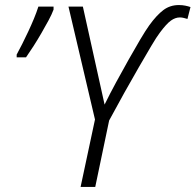

<svg xmlns="http://www.w3.org/2000/svg" viewBox="-20 -740 774 760"><path d="M299 0 356 -267 251 -714H308L394 -326Q415 -369 440 -415Q465 -461 489.5 -504.5Q514 -548 535 -583.5Q556 -619 571 -640Q600 -680 626.5 -700Q653 -720 688 -720Q702 -720 714 -717.5Q726 -715 734 -712L722 -665Q715 -667 707.5 -669Q700 -671 692 -671Q674 -671 656.5 -658.5Q639 -646 613 -611Q600 -594 579 -558.5Q558 -523 530.5 -475.5Q503 -428 472.5 -373.5Q442 -319 412 -263L357 0ZM46 -524Q56 -542 68 -566Q80 -590 92 -615.5Q104 -641 114.5 -666.5Q125 -692 132 -714H192V-702Q185 -683 172 -659Q159 -635 144 -609Q129 -583 113 -558Q97 -533 83 -513H46Z"/></svg>

Font: Noto Sans Display Light
Style: Italic
Weight: 300
Italic angle: -12°
Designer: Monotype Design Team
Foundry: Monotype Imaging Inc.
Version: Version 2.003